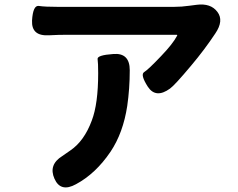

<svg xmlns="http://www.w3.org/2000/svg" viewBox="-20 -772 1040 839"><path d="M312 33Q245 70 218 9Q191 -52 252 -90Q258 -94 288 -115Q348 -156 381 -245Q409 -318 409 -452Q409 -497 406.5 -514Q404 -531 475 -536Q547 -542 547 -465Q547 -385 536 -309Q518 -191 463 -109Q398 -13 312 33ZM723 -385Q661 -340 626 -393Q592 -446 610 -457Q628 -468 684 -527Q735 -580 754 -616Q756 -620 751 -620H271Q235 -620 199 -618H194Q117 -613 120 -682Q124 -750 150 -746Q176 -742 235 -742H739Q774 -742 808 -747L839 -751Q901 -759 930 -720Q959 -682 921 -626Q874 -555 815 -485Q743 -399 723 -385Z"/></svg>

Font: Resource Han Rounded JP
Style: Bold
Weight: 700
Designer: Cyano Hao (round all glyphs); Ryoko NISHIZUKA 西塚涼子 (kana, bopomofo & ideographs); Paul D. Hunt (Latin, Greek & Cyrillic)
Foundry: Cyano Hao
Version: 0.990